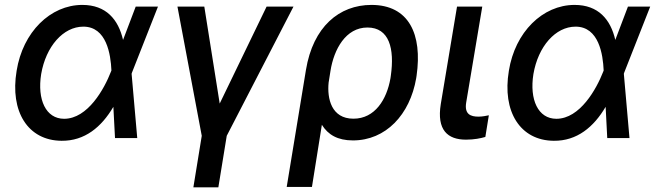

<svg xmlns="http://www.w3.org/2000/svg" viewBox="-20 -573 2726 797"><path d="M235.4 11.4C331.7 12.4 401.3 -45.5 450.6 -129.6L457.4 0H549.7L526.3 -266.7L527.7 -271.3L635.7 -545.5H543.3L490.8 -407.3C471.2 -492.2 420.5 -552.6 321.7 -552.6C189.3 -552.6 74.6 -440 49 -279.1C20.6 -109.7 95.9 10.3 235.4 11.4ZM150.9 -265.6C170.5 -380 242.2 -462.4 326 -462.4C422.6 -462.4 439.6 -346.9 442.5 -280.9V-280.5L440.3 -274.9C413 -204.5 344.5 -79.9 246.1 -79.9C170.5 -79.9 133.9 -159.1 150.9 -265.6Z M716.6 -545.5 817.5 -9.2 782.7 204.5H886.4L921.2 -9.2L1198.2 -545.5H1086.6L892 -143.1L828.1 -545.5Z M1250 -282.7 1170.1 203.1H1274.9L1316.1 -55C1341.6 -13.8 1381.4 9.9 1445 9.9C1581 9.9 1681.8 -96.6 1707.7 -248.6L1709.2 -258.5C1734 -431.1 1677.2 -552.6 1522 -552.6C1388.1 -552.6 1279.5 -462 1250 -282.7ZM1344.1 -230.1 1351.9 -279.1C1366.1 -368.3 1415.1 -458.8 1505.3 -458.8C1595.9 -458.8 1618.3 -371.1 1602.3 -258.5L1600.9 -248.6C1585.6 -160.2 1536.6 -80.3 1447.1 -80.3C1355.5 -80.3 1337.4 -164.1 1344.1 -230.1Z M1877.1 -545.5 1809.7 -141C1792.3 -33 1838.1 6.7 1914.4 6.7C1948.5 6.7 1975.5 1.1 1994.7 -4.6L2009.2 -94.5C1999.6 -92.3 1981.9 -88.8 1966.3 -88.8C1933.9 -88.8 1907.3 -98.4 1915.1 -147L1981.9 -545.5Z M2278.8 11.4C2375 12.4 2444.6 -45.5 2494 -129.6L2500.7 0H2593L2569.6 -266.7L2571 -271.3L2679 -545.5H2586.6L2534.1 -407.3C2514.6 -492.2 2463.8 -552.6 2365.1 -552.6C2232.6 -552.6 2117.9 -440 2092.3 -279.1C2063.9 -109.7 2139.2 10.3 2278.8 11.4ZM2194.2 -265.6C2213.8 -380 2285.5 -462.4 2369.3 -462.4C2465.9 -462.4 2483 -346.9 2485.8 -280.9V-280.5L2483.7 -274.9C2456.3 -204.5 2387.8 -79.9 2289.4 -79.9C2213.8 -79.9 2177.2 -159.1 2194.2 -265.6Z"/></svg>

Font: Magic Ui Pro Medium
Style: Italic
Weight: 500
Italic angle: -9.39999°
Designer: Stefan Endress, Andreas Faust
Version: Version 1.000;FEAKit 1.0